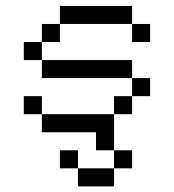

<svg xmlns="http://www.w3.org/2000/svg" viewBox="-20 -458 602 665"><path d="M187.5 -375H437.5V-437.5H187.5ZM62.5 -62.5H125V-125H62.5ZM62.5 -250H125V-312.5H62.5ZM125 0H312.5V62.5H375V-62.5H125ZM125 -187.5H437.5V-250H125ZM125 -312.5H187.5V-375H125ZM187.5 125H250V62.5H187.5ZM250 187.5H375V125H250ZM375 125H437.5V62.5H375ZM375 -62.5H437.5V-125H375ZM437.5 -125H500V-187.5H437.5ZM437.5 -312.5H500V-375H437.5Z"/></svg>

Font: ChillMoonMono
Style: Regular
Weight: 400
Designer: Warren2060
Foundry: ChillType
Version: Version 1.000;Glyphs 3.1.1 (3135)